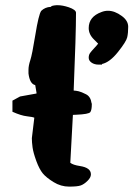

<svg xmlns="http://www.w3.org/2000/svg" viewBox="-20 -690 503 724"><path d="M352.5 -446.3Q335.9 -446.3 325.2 -453.9Q314.5 -461.4 314.5 -472.2Q314.5 -482.9 319.6 -490Q324.7 -497.1 335.4 -508.5Q346.2 -520 350.1 -525.4Q345.7 -530.3 335 -540.5Q314.5 -560.1 314.5 -584Q314.5 -627 362.3 -644.5Q374.5 -649.4 387.2 -649.4Q412.6 -649.4 439 -629.9Q463.4 -612.3 463.4 -588.9Q463.4 -565.4 459.7 -549.3Q456.1 -533.2 425 -494.1Q394 -455.1 364.7 -448.7V-446.3ZM192.9 -670.4Q195.3 -670.4 197.8 -670.4Q215.8 -670.4 239.3 -662.6Q266.1 -653.3 266.6 -642.1Q266.6 -561.5 257.8 -348.6Q267.1 -348.1 277.1 -345.7Q287.1 -343.3 304.4 -334.5Q321.8 -325.7 325.2 -301.3L326.2 -298.8V-296.9Q326.2 -275.4 320.6 -267.3Q314.9 -259.3 266.6 -257.3L254.9 -256.8Q250.5 -166.5 245.1 -76.2Q255.4 -67.9 281.2 -64Q322.8 -57.6 322.8 -32.7V-32.2Q322.8 -20.5 309.8 -7.8Q296.9 4.9 284.4 9.3Q272 13.7 240.7 13.7Q209.5 13.7 181.9 -3.4Q154.3 -20.5 141.4 -36.1Q128.4 -51.8 116.9 -83Q105.5 -114.3 102.8 -134Q100.1 -153.8 100.1 -168.9L109.4 -246.1Q104 -249 81.8 -251.5Q59.6 -253.9 26.9 -268.6V-310.5L55.7 -326.2L117.7 -337.4V-340.3L112.8 -369.1Q92.3 -373.5 87.4 -413.1V-426.8Q87.4 -442.4 94.2 -462.9Q101.1 -483.4 113.3 -558.8Q125.5 -634.3 135.3 -648.9Q149.9 -663.1 170.9 -664.1H171.9Q172.9 -668.9 192.9 -670.4Z"/></svg>

Font: Drukaatie burti
Style: Bold
Weight: 700
Version: Version 0.14